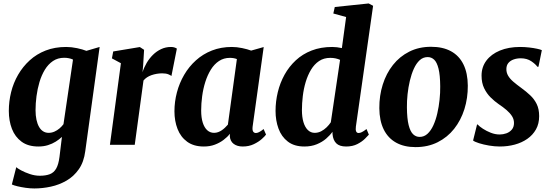

<svg xmlns="http://www.w3.org/2000/svg" viewBox="-20 -837 3184 1110"><path d="M473 36.5Q465 99.5 435.8 141.2Q406.5 183 364.5 207.2Q322.5 231.5 274.2 242Q226 252.5 178.5 252.5Q154.5 252.5 128.2 248.8Q102 245 80.5 239.8Q59 234.5 48.5 229.5L74 129.5Q80.5 136 102 147.8Q123.5 159.5 152.5 169.2Q181.5 179 210 179Q244.5 179 268 170Q291.5 161 305 137.2Q318.5 113.5 324 69.5L338 -45.5Q322.5 -31 302.2 -18.2Q282 -5.5 257 2.2Q232 10 202 10Q142.5 10 104.8 -17.8Q67 -45.5 49 -92Q31 -138.5 31 -196Q31 -250.5 44.2 -304.2Q57.5 -358 84.8 -405Q112 -452 151.8 -488.2Q191.5 -524.5 244.2 -545Q297 -565.5 362.5 -565.5Q393 -565.5 425.8 -558.5Q458.5 -551.5 479.5 -543L556 -565.5ZM402 -492.5Q392 -497.5 378.8 -500.2Q365.5 -503 351.5 -503Q314 -503 286.2 -484.2Q258.5 -465.5 239.2 -433.8Q220 -402 208.2 -362.5Q196.5 -323 191 -281Q185.5 -239 185.5 -200Q185.5 -169 190.8 -144.8Q196 -120.5 205.8 -103.5Q215.5 -86.5 229.5 -77.8Q243.5 -69 261 -69Q278.5 -69 294.5 -76Q310.5 -83 324 -94.5Q337.5 -106 347 -119Z M615.5 0 679 -471.5 627 -499.5 634.5 -539.5 788.5 -565 813 -549 807.5 -458.5 804 -419.5Q812.5 -447 827.8 -473Q843 -499 864.2 -520Q885.5 -541 911.8 -553.2Q938 -565.5 968.5 -565.5Q981 -565.5 989.8 -562.2Q998.5 -559 1002.5 -556L971 -397.5Q967.5 -401.5 953.8 -407.2Q940 -413 917.5 -413Q901.5 -413 885.8 -410.2Q870 -407.5 855.8 -402.5Q841.5 -397.5 829.8 -389.8Q818 -382 809.5 -371.5L759 0Z M1440.5 -105.5Q1438 -85 1443.5 -76.5Q1449 -68 1459.5 -68Q1467 -68 1477.5 -73Q1488 -78 1504 -91L1518 -59Q1512.5 -50.5 1494 -33.8Q1475.5 -17 1447.2 -3.5Q1419 10 1383 10Q1351.5 10 1331 -5.2Q1310.5 -20.5 1308.5 -50.5L1310 -63.5Q1294.5 -45 1272.5 -28.2Q1250.5 -11.5 1222.2 -0.8Q1194 10 1158.5 10Q1100 10 1062.2 -17.5Q1024.5 -45 1006.5 -91.2Q988.5 -137.5 988.5 -193.5Q988.5 -249 1002.8 -303Q1017 -357 1044.8 -404.5Q1072.5 -452 1112.8 -488.2Q1153 -524.5 1205.2 -545Q1257.5 -565.5 1320.5 -565.5Q1348.5 -565.5 1379.8 -559Q1411 -552.5 1432 -544.5L1504.5 -565ZM1349.5 -495.5Q1340.5 -499 1330.2 -500.8Q1320 -502.5 1309 -502.5Q1273.5 -502.5 1246 -484.2Q1218.5 -466 1199 -434.5Q1179.5 -403 1167 -363.5Q1154.5 -324 1148.8 -281.2Q1143 -238.5 1143 -198Q1143 -157 1152.2 -128Q1161.5 -99 1178.2 -84Q1195 -69 1217.5 -69Q1229.5 -69 1240.8 -73Q1252 -77 1262 -83.8Q1272 -90.5 1280.8 -99Q1289.5 -107.5 1297.5 -116.5Z M2037.5 -105.5Q2035 -87.5 2038.8 -77.8Q2042.5 -68 2053.5 -68Q2061 -68 2071.2 -72.8Q2081.5 -77.5 2099 -91L2112.5 -58.5Q2106.5 -51.5 2089.8 -34.8Q2073 -18 2045.8 -4Q2018.5 10 1981 10Q1942.5 10 1924 -8.5Q1905.5 -27 1902.5 -61L1902 -75Q1888 -55 1865.5 -35.5Q1843 -16 1811.5 -3Q1780 10 1739.5 10Q1681 10 1644 -18.5Q1607 -47 1590 -93.8Q1573 -140.5 1573 -195.5Q1573 -250.5 1586 -304.2Q1599 -358 1625 -405Q1651 -452 1690 -488.2Q1729 -524.5 1781.8 -545Q1834.5 -565.5 1901 -565.5Q1913.5 -565.5 1928.2 -563.8Q1943 -562 1956.5 -559L1981 -738.5L1907 -759L1915.5 -796.5L2111.5 -817L2137 -803.5ZM1946 -491Q1934 -496.5 1919.8 -499.5Q1905.5 -502.5 1889.5 -502.5Q1852 -502.5 1824.5 -484Q1797 -465.5 1778 -433.8Q1759 -402 1747.2 -362.8Q1735.5 -323.5 1730.5 -281.2Q1725.5 -239 1725.5 -200Q1725.5 -161 1734.2 -131.2Q1743 -101.5 1759.8 -85.2Q1776.5 -69 1799.5 -69Q1819 -69 1836.5 -78Q1854 -87 1868.5 -101.2Q1883 -115.5 1892.5 -130Z M2472 -566.5Q2540 -566.5 2587.2 -540.8Q2634.5 -515 2659.2 -464.8Q2684 -414.5 2684.5 -342Q2685 -270 2664.8 -205.8Q2644.5 -141.5 2605.5 -92.2Q2566.5 -43 2510.2 -14.8Q2454 13.5 2382.5 13.5Q2316.5 13.5 2269.8 -12.5Q2223 -38.5 2198.2 -89Q2173.5 -139.5 2173 -211.5Q2172.5 -284 2192.8 -348.2Q2213 -412.5 2251.8 -461.5Q2290.5 -510.5 2346.2 -538.5Q2402 -566.5 2472 -566.5ZM2452.5 -507Q2426 -507 2406.2 -488.8Q2386.5 -470.5 2372.5 -439.5Q2358.5 -408.5 2349.5 -370.5Q2340.5 -332.5 2336.2 -292.2Q2332 -252 2332.5 -216Q2333 -151 2342.5 -113.8Q2352 -76.5 2368.2 -61Q2384.5 -45.5 2406 -45.5Q2432 -45.5 2451.8 -63.8Q2471.5 -82 2485.5 -112.8Q2499.5 -143.5 2508.2 -181.8Q2517 -220 2521.2 -260.2Q2525.5 -300.5 2525 -337.5Q2524.5 -403.5 2515.2 -440.2Q2506 -477 2490 -492Q2474 -507 2452.5 -507Z M3093 -451H3086.5Q3077 -465.5 3051.8 -482.8Q3026.5 -500 2990.5 -500Q2968 -500 2949.2 -493.2Q2930.5 -486.5 2919.2 -473.2Q2908 -460 2907.5 -439Q2907 -418 2917.2 -400Q2927.5 -382 2947.2 -365Q2967 -348 2994.5 -328Q3022 -308 3045.2 -286.2Q3068.5 -264.5 3082.8 -235.5Q3097 -206.5 3097 -165.5Q3097 -121.5 3078.5 -88.8Q3060 -56 3028.2 -34Q2996.5 -12 2955.8 -1Q2915 10 2869.5 10Q2839.5 10 2807.2 4.5Q2775 -1 2749.8 -9Q2724.5 -17 2715 -24.5L2738 -117.5H2741Q2751 -106.5 2771.5 -93Q2792 -79.5 2817.5 -69.5Q2843 -59.5 2869 -59.5Q2888.5 -59.5 2907.5 -66.2Q2926.5 -73 2939 -87.8Q2951.5 -102.5 2951.5 -126Q2951.5 -147.5 2940 -165.5Q2928.5 -183.5 2908.5 -200.8Q2888.5 -218 2861.5 -236Q2839 -251.5 2816.5 -273.8Q2794 -296 2779 -326.8Q2764 -357.5 2764 -400Q2764 -449.5 2792 -486.8Q2820 -524 2870.2 -544.8Q2920.5 -565.5 2986.5 -565.5Q3013 -565.5 3039 -562.5Q3065 -559.5 3084.8 -555.2Q3104.5 -551 3112.5 -547Z"/></svg>

Font: Merriweather 24pt ExtraBold
Style: Italic
Weight: 800
Italic angle: -7.8°
Version: Version 2.101